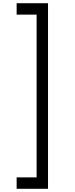

<svg xmlns="http://www.w3.org/2000/svg" viewBox="-20 -945 464 1192"><path d="M278.1 -925H83.3V-854.2H207.3V156.2H83.3V227.1H278.1Z"/></svg>

Font: Manrope3
Style: Regular
Weight: 400
Width: 4
Designer: Mikhail Sharanda
Foundry: Mikhail Sharanda
Version: Version 3.000;PS 003.000;hotconv 1.0.88;makeotf.lib2.5.64775